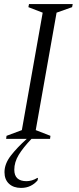

<svg xmlns="http://www.w3.org/2000/svg" viewBox="-20 -680 386 940"><path d="M10 0 12 -15 87 -43 189 -618 119 -645 122 -660H336L333 -645L257 -618L155 -43L227 -15L225 0H134Q93 43 71.5 78.5Q50 114 50 151Q50 207 110 207Q122 207 136 203Q150 199 163 191H166L164 203Q150 220 129.5 230Q109 240 83 240Q46 240 24 219.5Q2 199 2 163Q2 122 33 82Q64 42 111 0Z"/></svg>

Font: Spectral SC Light
Style: Italic
Weight: 300
Italic angle: -10°
Designer: Jean-Baptiste Levee
Foundry: Production Type
Version: Version 2.001